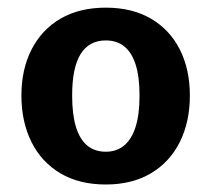

<svg xmlns="http://www.w3.org/2000/svg" viewBox="-20 -785 564 512"><path d="M262.2 -293Q191.4 -293 141.1 -322.8Q90.8 -352.5 64 -406.2Q37.1 -460 37.1 -530.3Q37.1 -600.1 64.2 -653.1Q91.3 -706.1 141.6 -735.4Q191.9 -764.6 262.2 -764.6Q332 -764.6 382.3 -735.4Q432.6 -706.1 459.5 -653.1Q486.3 -600.1 486.3 -530.3Q486.3 -460 459.5 -406.2Q432.6 -352.5 382.3 -322.8Q332 -293 262.2 -293ZM262.2 -380.4Q291 -380.4 311 -397Q331.1 -413.6 341.6 -446.8Q352.1 -480 352.1 -530.3Q352.1 -580.1 341.8 -612.5Q331.5 -645 311.5 -661.1Q291.5 -677.2 262.2 -677.2Q217.8 -677.2 195.1 -641.1Q172.4 -605 172.4 -530.3Q172.4 -479.5 182.6 -446.3Q192.9 -413.1 212.9 -396.7Q232.9 -380.4 262.2 -380.4Z"/></svg>

Font: Comme
Style: Bold
Weight: 700
Version: Version 1.000;gftools[0.9.27]